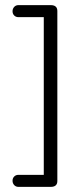

<svg xmlns="http://www.w3.org/2000/svg" viewBox="-20 -628 329 750"><path d="M151 55V-561H52Q42 -561 35.5 -567.5Q29 -574 29 -584Q29 -594 35.5 -601Q42 -608 52 -608H178Q204 -608 204 -585V79Q204 102 178 102H52Q42 102 35.5 95Q29 88 29 78Q29 68 35.5 61.5Q42 55 52 55Z"/></svg>

Font: Flamenco
Style: Regular
Weight: 400
Designer: Luciano Vergara
Foundry: Luciano Vergara
Version: Version 1.002